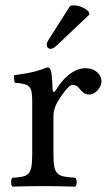

<svg xmlns="http://www.w3.org/2000/svg" viewBox="-20 -693 412 715"><path d="M241 -671 165.4 -552C157.3 -539.2 154 -535.2 154 -524C154 -517 161 -511 168 -511C175 -511 183 -515 198 -530L313 -639L310 -650C287 -672 261.4 -673 255 -673C250 -673 244 -672 241 -671ZM176 -358C174.3 -398 172.7 -423.7 168 -434C165.9 -438.6 164 -442 156 -442C128 -431 102 -422 33 -413C31 -407 33 -391 35 -385C89 -380 100 -375 100 -317V-122C100 -39 88 -35 26 -31C20 -25 20 -4 26 2C61 1 100 0 140 0C180 0 226 1 261 2C267 -4 267 -25 261 -31C191 -36 179 -39 179 -122V-261C179 -287 191 -310 203 -328C214 -344 237 -377 249 -377C258 -377 267 -374.6 274.8 -364.3C282.4 -354.3 293.6 -341 311 -341C335 -341 358 -366 358 -391C358 -410.1 340 -439 298 -439C251 -439 210 -395 187 -356C181 -345 176.2 -353 176 -358Z"/></svg>

Font: Libertinus Math
Style: Regular
Weight: 400
Designer: Philipp H. Poll
Foundry: Khaled Hosny
Version: Version 6.2